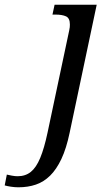

<svg xmlns="http://www.w3.org/2000/svg" viewBox="-160 -556 471 816"><path d="M-82 240Q-97 240 -113.5 237.5Q-130 235 -140 232L-131 186Q-123 188 -109.5 190.5Q-96 193 -85 193Q-52 193 -29 174.5Q-6 156 11 115Q28 74 42 8L134 -426Q136 -434 136.5 -440.5Q137 -447 137 -452Q137 -479 120.5 -486.5Q104 -494 76 -494H63L72 -536H251L136 8Q122 75 101 119.5Q80 164 53 190.5Q26 217 -7.5 228.5Q-41 240 -82 240Z"/></svg>

Font: Noto Serif
Style: Italic
Weight: 400
Italic angle: -12°
Designer: Monotype Design Team
Foundry: Monotype Imaging Inc.
Version: Version 2.013